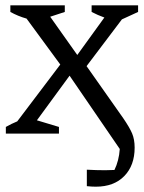

<svg xmlns="http://www.w3.org/2000/svg" viewBox="-20 -503 543 723"><path d="M2 0V-25Q23 -37 45 -46L207 -260L80 -433Q48 -442 19 -458V-483H224V-458L169 -440L271 -296L373 -437Q348 -446 325 -458V-483H500V-458L439 -430L306 -254L444 -58Q468 -23 477.5 -0.5Q487 22 487 53Q487 120 448 160Q409 200 341 200Q333 200 324.5 199.5Q316 199 307 198V136Q325 137 342 137.5Q359 138 376 138Q392 138 411 137Q428 102 431 58L242 -218L119 -50L202 -25V0Z"/></svg>

Font: Piazzolla
Style: Regular
Weight: 400
Designer: Juan Pablo del Peral
Foundry: Huerta Tipografica
Version: Version 1.330